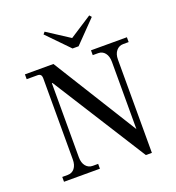

<svg xmlns="http://www.w3.org/2000/svg" viewBox="-163 -1049 1096 1196"><g transform="rotate(-20 385.0 -451.0)"><path d="M256 -906 268 -920 416 -824 564 -920 576 -906 436 -762H396ZM62 0V-32H98Q127 -32 144 -53.5Q161 -75 161 -112V-653Q160 -680 134 -680H62V-712H251L598 -154V-600Q598 -637 581 -658.5Q564 -680 536 -680H500V-712H738V-680H702Q674 -680 656 -658.5Q638 -637 638 -600V18H598L205 -603H201V-112Q201 -75 218.5 -53.5Q236 -32 264 -32H300V0Z"/></g></svg>

Font: Old Standard TT
Style: Regular
Weight: 400
Designer: Alexey Kryukov <alexios@thessalonica.org.ru>
Version: Version 2.2